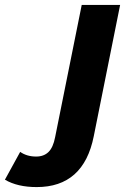

<svg xmlns="http://www.w3.org/2000/svg" viewBox="-200 -558 526 780"><path d="M-51 202Q-129 202 -180 172L-118 59Q-91 78 -53 78Q-22 78 -3 59.5Q16 41 24 -1L132 -538H288L181 -5Q140 202 -51 202Z"/></svg>

Font: Montserrat
Style: Bold Italic
Weight: 700
Italic angle: -11.3°
Designer: Julieta Ulanovsky
Foundry: Julieta Ulanovsky
Version: Version 9.000; ttfautohint (v1.8.4.7-5d5b)